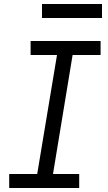

<svg xmlns="http://www.w3.org/2000/svg" viewBox="-20 -940 540 960"><path d="M26 0V-70H166L265 -665H133V-735H483V-665H343L245 -70H376V0ZM190 -850V-920H490V-850Z"/></svg>

Font: Iosevka Curly Slab Oblique
Style: Regular
Weight: 400
Italic angle: -9°
Monospace: yes
Designer: Belleve Invis
Foundry: Belleve Invis
Version: Version 11.1.0; ttfautohint (v1.8.3)